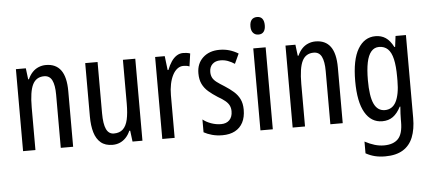

<svg xmlns="http://www.w3.org/2000/svg" viewBox="-59 -876 2802 1253"><g transform="rotate(-5 1342.0 -249.5)"><path d="M262 -547Q327 -547 360 -502Q393 -457 393 -364V0H312V-348Q312 -411 296 -443Q280 -475 244 -475Q192 -475 169 -429Q146 -383 146 -279V0H65V-537H130L139 -464H144Q156 -491 173.5 -509.5Q191 -528 214 -537.5Q237 -547 262 -547Z M847 -537V0H782L773 -72H767Q756 -46 738.5 -27.5Q721 -9 699 0.5Q677 10 651 10Q603 10 574 -14.5Q545 -39 532 -83Q519 -127 519 -187V-537H600V-202Q600 -131 616 -97Q632 -63 666 -63Q703 -63 725 -83.5Q747 -104 756.5 -145.5Q766 -187 766 -251V-537Z M1161 -547Q1172 -547 1183.5 -545.5Q1195 -544 1207 -540L1195 -456Q1186 -460 1176 -461.5Q1166 -463 1155 -463Q1134 -463 1116 -449.5Q1098 -436 1085 -411Q1072 -386 1065 -352.5Q1058 -319 1058 -280V0H977V-537H1040L1051 -445H1056Q1068 -476 1083.5 -499Q1099 -522 1118.5 -534.5Q1138 -547 1161 -547Z M1523 -144Q1523 -95 1505 -60.5Q1487 -26 1453 -8Q1419 10 1371 10Q1334 10 1303 1.5Q1272 -7 1249 -20V-104Q1271 -86 1303 -74.5Q1335 -63 1368 -63Q1403 -63 1423 -83.5Q1443 -104 1443 -141Q1443 -162 1435 -178.5Q1427 -195 1409 -210Q1391 -225 1361 -242Q1328 -263 1302.5 -285Q1277 -307 1263 -336Q1249 -365 1249 -406Q1249 -470 1290.5 -508.5Q1332 -547 1399 -547Q1434 -547 1464 -538Q1494 -529 1522 -512L1492 -447Q1471 -461 1448 -469.5Q1425 -478 1400 -478Q1366 -478 1346.5 -459Q1327 -440 1327 -408Q1327 -387 1335 -371Q1343 -355 1362 -340.5Q1381 -326 1412 -307Q1445 -286 1470 -264Q1495 -242 1509 -213.5Q1523 -185 1523 -144Z M1701 -537V0H1620V-537ZM1662 -739Q1685 -739 1696.5 -724Q1708 -709 1708 -681Q1708 -654 1696.5 -639Q1685 -624 1662 -624Q1640 -624 1627 -639Q1614 -654 1614 -681Q1614 -710 1626.5 -724.5Q1639 -739 1662 -739Z M2028 -547Q2093 -547 2126 -502Q2159 -457 2159 -364V0H2078V-348Q2078 -411 2062 -443Q2046 -475 2010 -475Q1958 -475 1935 -429Q1912 -383 1912 -279V0H1831V-537H1896L1905 -464H1910Q1922 -491 1939.5 -509.5Q1957 -528 1980 -537.5Q2003 -547 2028 -547Z M2421 -547Q2459 -547 2487.5 -528Q2516 -509 2538 -466H2543L2552 -537H2620V6Q2620 80 2599 132.5Q2578 185 2533 212.5Q2488 240 2417 240Q2380 240 2349.5 232.5Q2319 225 2290 209V132Q2324 150 2354.5 159Q2385 168 2415 168Q2477 168 2508 135.5Q2539 103 2539 25V9Q2539 -8 2540 -29.5Q2541 -51 2543 -75H2539Q2517 -32 2488 -11Q2459 10 2418 10Q2345 10 2304.5 -60Q2264 -130 2264 -266Q2264 -406 2306 -476.5Q2348 -547 2421 -547ZM2438 -475Q2407 -475 2386.5 -451Q2366 -427 2356.5 -380.5Q2347 -334 2347 -265Q2347 -159 2370 -110Q2393 -61 2441 -61Q2465 -61 2483.5 -72.5Q2502 -84 2514 -107Q2526 -130 2532.5 -164.5Q2539 -199 2539 -245V-270Q2539 -341 2528.5 -386.5Q2518 -432 2495.5 -453.5Q2473 -475 2438 -475Z"/></g></svg>

Font: Noto Sans Thai ExtraCondensed
Style: Regular
Weight: 400
Width: 2
Designer: Monotype Design Team
Foundry: Monotype Imaging Inc.
Version: Version 2.002